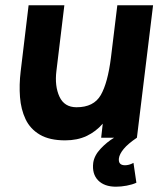

<svg xmlns="http://www.w3.org/2000/svg" viewBox="-20 -520 609 725"><path d="M193 -252Q186 -195 204.5 -155Q223 -115 269 -115Q334 -115 360.5 -161Q387 -207 399 -303L423 -500H558L497 0Q463 23 447 42.5Q431 62 429 78Q426 104 452 104Q459 104 467 102Q475 100 484 95L495 170Q480 177 458.5 181Q437 185 418 185Q374 185 350.5 161Q327 137 332 95Q336 67 360 41.5Q384 16 411 0H362L368 -53Q342 -23 307 -6.5Q272 10 226 10Q167 10 130.5 -11.5Q94 -33 76.5 -70Q59 -107 55.5 -153.5Q52 -200 58 -250L88 -500H223Z"/></svg>

Font: Haskoy ExtraBold
Style: Italic
Weight: 800
Designer: Ertekin Erdin
Foundry: Ertekin Erdin
Version: Version 2.000; ttfautohint (v1.8.4.7-5d5b)